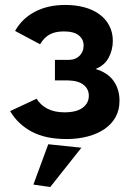

<svg xmlns="http://www.w3.org/2000/svg" viewBox="-20 -553 536 776"><path d="M249 9Q163 9 107 -21.5Q51 -52 21 -104L128 -154Q144 -128 172 -113.5Q200 -99 241 -99Q289 -99 314 -117.5Q339 -136 339 -166Q339 -193 318 -210Q297 -227 255 -228H202V-311H258Q272 -311 283 -315.5Q294 -320 301.5 -327.5Q309 -335 313.5 -345.5Q318 -356 318 -369Q318 -394 298.5 -410Q279 -426 238 -426Q202 -426 179.5 -413Q157 -400 142 -374L41 -428Q69 -478 121 -505.5Q173 -533 244 -533Q286 -533 321 -523.5Q356 -514 381.5 -495.5Q407 -477 421.5 -449.5Q436 -422 436 -388Q436 -352 419.5 -320.5Q403 -289 366 -274Q415 -260 439 -226Q463 -192 463 -146Q463 -108 447 -79.5Q431 -51 402.5 -31.5Q374 -12 334.5 -1.5Q295 9 249 9ZM115 193 175 30 309 44 183 203Z"/></svg>

Font: Rising Sun
Style: Bold
Weight: 700
Designer: Matt McInerney, Pablo Impallari, Rodrigo Fuenzalida (Raleway font), Stephen Hutchings (Greek), Cristiano Sobral (main ch
Foundry: The Rising Sun Project Authors
Version: Version 4.327; ttfautohint (v1.8.4.7-5d5b-dirty)